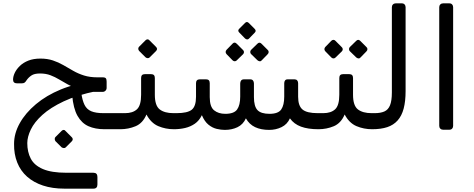

<svg xmlns="http://www.w3.org/2000/svg" viewBox="-20 -770 2830 1147"><path d="M365 357Q293 357 237 338.5Q181 320 142 285.5Q103 251 83 201Q63 151 64 89Q64 27 98 -34Q132 -95 194.5 -147.5Q257 -200 343 -235.5Q429 -271 533 -282L557 -226Q440 -202 360.5 -164.5Q281 -127 233 -83.5Q185 -40 164 4Q143 48 143 85Q143 138 164 178Q185 218 236.5 240Q288 262 376 262H538Q562 262 562 287V332Q562 357 538 357ZM604 2Q549 2 508.5 -16Q468 -34 443 -78Q418 -122 411 -202L466 -212Q472 -170 485 -143.5Q498 -117 525 -105.5Q552 -94 599 -94H711Q718 -94 723.5 -90Q729 -86 729 -79V-27Q731 2 702 2ZM526 -221V-233Q479 -233 444.5 -242.5Q410 -252 383.5 -266.5Q357 -281 333 -295.5Q309 -310 281.5 -320.5Q254 -331 219 -331Q185 -331 167.5 -319Q150 -307 139 -291Q133 -281 127 -276.5Q121 -272 108 -272H83Q58 -272 58 -294Q58 -313 68 -334.5Q78 -356 98.5 -376Q119 -396 149.5 -408Q180 -420 222 -420Q263 -420 296 -409Q329 -398 358.5 -381Q388 -364 417.5 -347Q447 -330 482 -319Q517 -308 562 -308H593Q608 -308 612.5 -302Q617 -296 617 -282V-245Q617 -235 610 -228Q603 -221 592 -221ZM372 111Q368 115 361 114.5Q354 114 348 110L311 73Q307 67 307 60Q307 53 311 49L348 12Q354 6 360.5 6Q367 6 371 12L408 49Q414 54 414.5 61Q415 68 409 74Z M699 2Q684 2 684 -14V-64Q684 -94 714 -94H727Q773 -94 798 -117Q823 -140 823 -204V-304Q823 -327 845 -327H883Q905 -327 905 -304V-204Q905 -139 934 -116.5Q963 -94 1016 -94H1034Q1049 -94 1049 -79V-28Q1049 2 1019 2Q969 2 925.5 -16.5Q882 -35 855 -86Q833 -34 790 -16Q747 2 699 2ZM874 -427Q869 -422 862 -422.5Q855 -423 849 -428L811 -466Q806 -472 806 -479Q806 -486 811 -491L849 -529Q855 -535 861.5 -535Q868 -535 873 -529L911 -491Q925 -478 912 -465Z M1323 6Q1301 6 1275 0Q1249 -6 1225.5 -25Q1202 -44 1186 -82Q1170 -49 1144 -31Q1118 -13 1086 -5.5Q1054 2 1019 2Q1004 2 1004 -14V-64Q1004 -94 1034 -94Q1100 -94 1125.5 -114.5Q1151 -135 1151 -192V-273Q1151 -284 1156.5 -290Q1162 -296 1173 -296H1212Q1233 -296 1233 -273V-190Q1233 -132 1259 -111Q1285 -90 1326 -90Q1378 -90 1396.5 -116Q1415 -142 1415 -193V-271Q1415 -282 1420.5 -289Q1426 -296 1437 -296H1475Q1486 -296 1491.5 -289Q1497 -282 1497 -271V-190Q1497 -135 1518 -112.5Q1539 -90 1590 -90Q1642 -90 1660 -116Q1678 -142 1678 -193V-273Q1678 -283 1683 -289.5Q1688 -296 1698 -296H1740Q1750 -296 1755.5 -289.5Q1761 -283 1761 -273V-192Q1761 -138 1787 -116Q1813 -94 1878 -94H1898Q1913 -94 1913 -79V-28Q1913 2 1882 2Q1820 2 1778 -13.5Q1736 -29 1712 -63Q1696 -27 1662 -10.5Q1628 6 1588 6Q1539 6 1504 -10.5Q1469 -27 1449 -63Q1432 -26 1398.5 -10Q1365 6 1323 6ZM1467 -539Q1462 -534 1456 -534.5Q1450 -535 1444 -540L1409 -576Q1398 -587 1409 -598L1444 -633Q1455 -644 1466 -633L1501 -598Q1513 -586 1502 -575ZM1394 -409Q1389 -404 1382 -404Q1375 -404 1369 -410L1333 -447Q1328 -453 1328 -459.5Q1328 -466 1333 -472L1369 -509Q1381 -522 1394 -509L1431 -472Q1437 -467 1437.5 -459.5Q1438 -452 1432 -446ZM1543 -409Q1538 -403 1531 -404Q1524 -405 1518 -410L1480 -447Q1475 -452 1475 -459.5Q1475 -467 1480 -472L1518 -509Q1530 -521 1542 -509L1579 -472Q1585 -467 1585 -459.5Q1585 -452 1579 -446Z M1883 2Q1868 2 1868 -14V-64Q1868 -94 1898 -94H1911Q1957 -94 1982 -117Q2007 -140 2007 -204V-304Q2007 -327 2029 -327H2067Q2089 -327 2089 -304V-204Q2089 -139 2118 -116.5Q2147 -94 2200 -94H2218Q2233 -94 2233 -79V-28Q2233 2 2203 2Q2153 2 2109.5 -16.5Q2066 -35 2039 -86Q2017 -34 1974 -16Q1931 2 1883 2ZM1984 -426Q1979 -421 1972 -421Q1965 -421 1959 -427L1923 -464Q1918 -470 1918 -476.5Q1918 -483 1923 -489L1959 -526Q1965 -532 1972 -532Q1979 -532 1984 -526L2021 -489Q2027 -484 2027.5 -476.5Q2028 -469 2022 -463ZM2133 -426Q2128 -420 2121 -421Q2114 -422 2108 -427L2070 -464Q2065 -469 2065 -476.5Q2065 -484 2070 -489L2108 -526Q2114 -532 2120 -532Q2126 -532 2132 -526L2169 -489Q2175 -484 2175 -476.5Q2175 -469 2169 -463Z M2203 2Q2188 2 2188 -13V-64Q2188 -94 2218 -94Q2253 -94 2276 -104Q2299 -114 2310 -141Q2321 -168 2321 -218V-727Q2321 -737 2327.5 -743.5Q2334 -750 2344 -750H2380Q2391 -750 2397 -743.5Q2403 -737 2403 -727V-226Q2403 -165 2391.5 -121.5Q2380 -78 2355.5 -50.5Q2331 -23 2293.5 -10.5Q2256 2 2203 2Z M2627 5Q2617 5 2610.5 -1.5Q2604 -8 2604 -18V-727Q2604 -737 2610.5 -743.5Q2617 -750 2627 -750H2664Q2675 -750 2681 -743.5Q2687 -737 2687 -727V-18Q2687 -8 2681 -1.5Q2675 5 2664 5Z"/></svg>

Font: Rubik
Style: Italic
Weight: 400
Italic angle: -12°
Designer: Hubert and Fischer
Foundry: Hubert and Fischer
Version: Version 2.300;gftools[0.9.30]